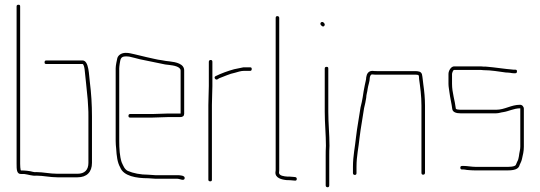

<svg xmlns="http://www.w3.org/2000/svg" viewBox="-20 -737 2279 810"><path d="M307 -4H222C190 -4 162 -11 133 -11C128 -10 124 -11 119 -12C105 -16 85 -18 68 -18V-19C67 -19 67 -20 67 -21C66 -26 65 -34 65 -46V-710C65 -715 63 -717 58 -717C53 -717 50 -715 50 -710V-46C50 -23 50 -3 68 -3H82C99 -1 116 6 134 4C162 4 191 11 222 11H307C346 11 368 -11 368 -50V-245C368 -297 365 -343 359 -391C355 -418 356 -482 328 -482H175C170 -482 168 -479 168 -474C168 -469 170 -467 175 -467H328C333 -467 336 -452 337 -444C342 -404 345 -361 350 -317L352 -283C353 -272 353 -259 353 -245V-50C353 -20 337 -4 307 -4Z M605 0C573 0 542 -6 519 -16C505 -23 500 -38 493 -53C485 -78 483 -110 483 -142V-449C483 -454 484 -460 485 -468C488 -487 489 -499 510 -499C516 -499 521 -499 526 -498C538 -495 556 -491 570 -487C605 -479 642 -473 677 -465L694 -463C710 -461 742 -457 742 -439V-258H686C673 -258 638 -256 624 -256H529C524 -256 522 -253 522 -248C522 -243 524 -241 529 -241H624C638 -241 673 -243 686 -243H740C751 -243 757 -248 757 -257V-440C757 -468 722 -475 696 -478L679 -480C673 -481 667 -482 662 -483C642 -485 619 -492 598 -496C583 -499 563 -505 548 -508C532 -511 527 -514 510 -514C493 -514 479 -505 475 -492C473 -483 468 -461 468 -449V-142C468 -131 469 -120 470 -111C472 -79 475 -52 487 -31C501 6 555 15 605 15C616 15 624 17 635 17H727C739 17 756 28 759 16C762 3 739 2 727 2H635C624 2 616 0 605 0Z M897 -402 905 -407C925 -414 949 -426 971 -430C982 -433 996 -438 1008 -438H1035C1040 -438 1042 -441 1042 -446C1042 -451 1040 -453 1035 -453H1007C994 -451 981 -447 968 -445C942 -438 912 -427 890 -416C880 -412 888 -398 897 -402ZM859 -294V21C859 26 862 28 867 28C872 28 874 26 874 21V-294C874 -320 876 -352 876 -374V-476C876 -481 874 -484 869 -484C864 -484 861 -481 861 -476V-374C861 -353 859 -319 859 -294Z M1191 23C1198 23 1206 23 1213 24L1224 25C1229 26 1232 23 1232 18C1232 13 1230 11 1225 10L1214 9C1207 8 1199 8 1192 8C1179 7 1157 5 1157 -9C1158 -14 1158 -19 1158 -24V-661C1158 -666 1155 -669 1150 -669C1145 -669 1143 -666 1143 -661V-24C1143 -19 1143 -15 1142 -11C1140 14 1168 21 1191 23Z M1355 -122C1354 -107 1354 -93 1354 -79V45C1354 50 1357 53 1362 53C1367 53 1369 50 1369 45V-79C1369 -93 1369 -107 1370 -122C1370 -170 1365 -217 1365 -265V-448C1365 -453 1363 -455 1358 -455C1353 -455 1350 -453 1350 -448V-265C1350 -217 1355 -169 1355 -122ZM1334 -631C1338 -627 1343 -622 1348 -628C1353 -634 1348 -639 1345 -642C1337 -649 1327 -639 1334 -631Z M1550 -423C1557 -422 1565 -422 1572 -422H1729C1734 -422 1738 -422 1743 -421C1748 -421 1748 -410 1748 -404C1753 -369 1758 -331 1758 -292V-8C1758 -3 1760 0 1765 0C1770 0 1773 -3 1773 -8V-292C1773 -321 1770 -353 1766 -380C1764 -393 1763 -412 1760 -424C1756 -436 1744 -437 1729 -437H1572C1565 -437 1558 -437 1551 -438C1534 -438 1527 -425 1525 -411C1525 -400 1520 -386 1519 -378C1516 -361 1512 -344 1510 -326C1508 -311 1505 -302 1501 -284C1495 -241 1487 -203 1482 -159C1478 -118 1469 -79 1469 -34V-7C1469 -2 1472 1 1477 1C1482 1 1484 -2 1484 -7V-34C1484 -79 1493 -115 1497 -157C1502 -199 1510 -239 1516 -281C1520 -299 1523 -309 1525 -325C1525 -337 1530 -350 1531 -362C1533 -377 1540 -393 1540 -409C1541 -414 1543 -423 1550 -423Z M2117 -446C2101 -448 2075 -451 2060 -453L2040 -455C2034 -456 2027 -456 2020 -456C2013 -457 2007 -457 2000 -457H1896C1883 -457 1872 -439 1872 -425V-383C1872 -371 1875 -358 1876 -348C1879 -324 1885 -301 1888 -277C1890 -263 1906 -259 1922 -259H2073C2085 -259 2093 -263 2103 -264C2125 -267 2148 -280 2174 -280H2175V-118C2175 -111 2174 -106 2173 -101C2169 -85 2170 -68 2162 -55L2156 -41C2151 -33 2127 -33 2114 -33H1988C1970 -33 1951 -37 1936 -37H1930C1925 -37 1922 -35 1922 -30C1922 -25 1924 -22 1929 -22H1936C1939 -22 1944 -21 1950 -20C1961 -19 1976 -18 1988 -18H2114C2137 -18 2162 -19 2170 -35C2173 -45 2180 -55 2182 -66C2186 -83 2190 -99 2190 -118V-278C2190 -287 2183 -295 2174 -295C2136 -295 2110 -274 2073 -274H1922C1917 -274 1903 -275 1903 -279C1899 -314 1887 -346 1887 -383V-425C1887 -428 1891 -442 1896 -442H1999C2006 -442 2013 -442 2020 -441C2052 -441 2085 -435 2115 -431H2119L2131 -430C2137 -429 2142 -428 2147 -428H2154C2159 -428 2161 -431 2161 -436C2161 -441 2159 -443 2154 -443H2147C2140 -443 2125 -446 2117 -446Z"/></svg>

Font: Electronic
Style: UltTh
Weight: 100
Version: Version 1.011